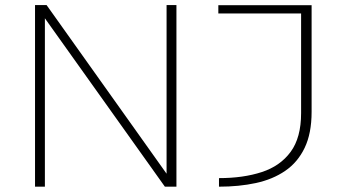

<svg xmlns="http://www.w3.org/2000/svg" viewBox="-20 -720 1340 740"><path d="M115 -0.5V-700.5H159.5L622 -50.5V-700.5H660V-0.5H615.5L153 -649.5V-0.5ZM824 -0.5V-33.5Q917.5 -33.5 988.8 -56.8Q1060 -80 1100.2 -134.8Q1140.5 -189.5 1140.5 -284V-668H821.5V-700H1181V-289Q1181 -206 1154.2 -150.2Q1127.5 -94.5 1079.2 -61.5Q1031 -28.5 966 -14.5Q901 -0.5 824 -0.5Z"/></svg>

Font: Trispace Expanded Thin
Style: Regular
Weight: 100
Width: 7
Designer: Tyler Finck
Foundry: Etcetera Type Company
Version: Version 1.210; ttfautohint (v1.8.3)